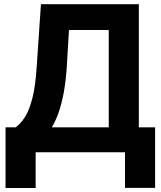

<svg xmlns="http://www.w3.org/2000/svg" viewBox="-20 -748 793 943"><path d="M7.2 175.2V-122.7H57Q82 -140.8 103.1 -173.9Q124.1 -207 139.1 -266Q154.1 -324.9 160.2 -419.7L181.1 -727.5H661.9V-122.7H741.8V174.8H593.9V0H155.1V175.2ZM234.6 -122.7H514.1V-600.8H318.8L308 -419.7Q303.3 -348 292.9 -292.1Q282.4 -236.2 267.6 -194.5Q252.7 -152.8 234.6 -122.7Z"/></svg>

Font: Inter Tight
Style: Regular
Weight: 400
Designer: Rasmus Andersson
Foundry: rsms
Version: Version 3.002